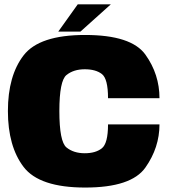

<svg xmlns="http://www.w3.org/2000/svg" viewBox="-20 -838 767 862"><path d="M362.5 4Q569.5 4 632.8 -85.8Q696 -175.5 696 -279.5H465Q465 -194 437 -172Q409 -150 360.5 -150Q310.5 -150 278.5 -176Q246.5 -202 246.5 -339.5Q246.5 -475.5 278.5 -501.2Q310.5 -527 360.5 -527Q409.5 -527 437.2 -505.8Q465 -484.5 465 -397H696Q696 -504.5 632.8 -592.8Q569.5 -681 362 -681Q156.5 -681 86 -589.5Q15.5 -498 15.5 -339.5Q15.5 -181 86 -88.5Q156.5 4 362.5 4ZM241.5 -696H341L477.5 -818.5H329Z"/></svg>

Font: Anybody UltraCondensed Thin Black
Style: Regular
Weight: 900
Version: Version 1.111